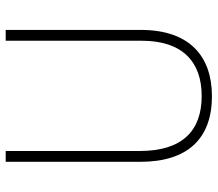

<svg xmlns="http://www.w3.org/2000/svg" viewBox="-65 -689 764 674"><g transform="rotate(-90 317.0 -352.0)"><path d="M549 -240V-714H511V-237C511 -92 436 -26 317 -26C194 -26 124 -95 124 -243V-714H86V-241C86 -75 168 10 316 10C456 10 549 -68 549 -240Z"/></g></svg>

Font: Noto Sans Devanagari UI SemiCondensed ExtraLight
Style: Regular
Weight: 200
Width: 4
Designer: Jelle Bosma - Monotype Design Team
Foundry: Monotype Imaging Inc.
Version: Version 2.004